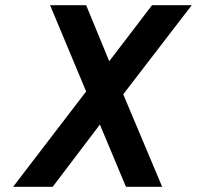

<svg xmlns="http://www.w3.org/2000/svg" viewBox="-20 -720 759 740"><path d="M30.5 0 312 -367.5 173 -700H312L401 -484L566 -700H719L455 -356.5L605 0H465.5L365 -240L183 0Z"/></svg>

Font: Overpass
Style: Bold Italic
Weight: 700
Italic angle: -10°
Designer: Delve Withrington, Dave Bailey, Thomas Jockin
Foundry: Delve Fonts LLC
Version: Version 4.000; ttfautohint (v1.8.3)